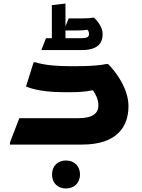

<svg xmlns="http://www.w3.org/2000/svg" viewBox="-20 -817 800 1085"><path d="M560 -624C560 -663 532 -697 512 -717H504C488 -714 461 -713 435 -713H368L350 -668V-797L273 -788V-601H240L215 -538V-534H442C535 -534 560 -576 560 -624ZM350 -601V-645H421C442 -645 457 -646 473 -649C481 -644 483 -632 483 -625C483 -607 471 -601 434 -601ZM591 -455H579C539 -446 474 -443 410 -443H378C312 -443 237 -447 180 -465H170L127 -328C193 -301 281 -296 341 -296H380C423 -296 457 -298 505 -307C522 -283 536 -253 536 -221C536 -178 506 -149 422 -149H89L36 -11V0H444C641 0 706 -101 706 -217C706 -311 642 -404 591 -455ZM353 90C308 90 274 119 274 169C274 219 308 248 353 248C397 248 432 219 432 169C432 119 397 90 353 90Z"/></svg>

Font: Kufam Arabic Latin Roman Bold
Style: Regular
Weight: 700
Designer: Wael Morcos & Artur Schmal
Version: Version 1.200;PS 001.200;hotconv 1.0.88;makeotf.lib2.5.64775